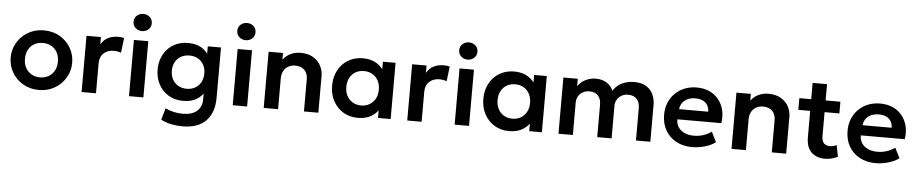

<svg xmlns="http://www.w3.org/2000/svg" viewBox="-48 -1106 8119 1701"><g transform="rotate(5 4011.0 -256.0)"><path d="M305.5 15Q225.5 15 163.8 -21.2Q102 -57.5 67 -117.8Q32 -178 32 -250Q32 -303 52 -351Q72 -399 108.8 -435.8Q145.5 -472.5 195.5 -493.8Q245.5 -515 305.5 -515Q385 -515 446.8 -479Q508.5 -443 543.8 -382.5Q579 -322 579 -250Q579 -197 558.8 -149.2Q538.5 -101.5 502 -64.5Q465.5 -27.5 415.5 -6.2Q365.5 15 305.5 15ZM305.5 -97Q347.5 -97 380.8 -115.8Q414 -134.5 433 -168.8Q452 -203 452 -250Q452 -297 433 -331.5Q414 -366 381 -384.5Q348 -403 305.5 -403Q263 -403 229.8 -384.5Q196.5 -366 177.8 -331.5Q159 -297 159 -250Q159 -203 178 -168.8Q197 -134.5 230 -115.8Q263 -97 305.5 -97Z M684.5 0V-500H812.5V-434.5Q838.5 -478.5 877.8 -497Q917 -515.5 962.5 -515.5Q978.5 -515.5 992 -514Q1005.5 -512.5 1018 -509.5L1002 -377.5Q986.5 -383 969.8 -385.8Q953 -388.5 936.5 -388.5Q882.5 -388.5 847.5 -356.2Q812.5 -324 812.5 -266V0Z M1106 0V-500H1234V0ZM1170 -584Q1137 -584 1113 -605Q1089 -626 1089 -660.5Q1089 -695 1113 -716Q1137 -737 1170 -737Q1203 -737 1227 -716Q1251 -695 1251 -660.5Q1251 -626 1227 -605Q1203 -584 1170 -584Z M1600.5 225Q1549.5 225 1500.8 215.2Q1452 205.5 1409 183L1438.5 79Q1476 97 1515 105.5Q1554 114 1593 114Q1676 114 1719.5 75.8Q1763 37.5 1763 -27.5V-137L1780 -109.5Q1757 -60.5 1708.5 -30.2Q1660 0 1587 0Q1512.5 0 1456.5 -33.8Q1400.5 -67.5 1369.2 -125.8Q1338 -184 1338 -257.5Q1338 -313 1356 -360Q1374 -407 1407 -441.8Q1440 -476.5 1485.8 -495.8Q1531.5 -515 1587 -515Q1660 -515 1708.5 -485.2Q1757 -455.5 1780 -405.5L1763 -378V-500.5H1880.5V-53Q1880.5 79 1809.5 152Q1738.5 225 1600.5 225ZM1609 -109.5Q1651.5 -109.5 1684 -128Q1716.5 -146.5 1735 -179.8Q1753.5 -213 1753.5 -257.5Q1753.5 -302.5 1735 -335.8Q1716.5 -369 1684 -387.2Q1651.5 -405.5 1609 -405.5Q1567 -405.5 1534.2 -387.2Q1501.5 -369 1483 -335.8Q1464.5 -302.5 1464.5 -257.5Q1464.5 -213 1483 -179.8Q1501.5 -146.5 1534.2 -128Q1567 -109.5 1609 -109.5Z M2028.5 0V-500H2156.5V0ZM2092.5 -584Q2059.5 -584 2035.5 -605Q2011.5 -626 2011.5 -660.5Q2011.5 -695 2035.5 -716Q2059.5 -737 2092.5 -737Q2125.5 -737 2149.5 -716Q2173.5 -695 2173.5 -660.5Q2173.5 -626 2149.5 -605Q2125.5 -584 2092.5 -584Z M2304 0V-500H2432V-440Q2462 -479.5 2502.2 -497.2Q2542.5 -515 2586.5 -515Q2655.5 -515 2700.8 -487.5Q2746 -460 2768 -417Q2790 -374 2790 -327V0H2662V-287Q2662 -338 2632.5 -368Q2603 -398 2550 -398Q2515.5 -398 2488.8 -382.8Q2462 -367.5 2447 -340Q2432 -312.5 2432 -276.5V0Z M3142.5 15Q3069 15 3012.2 -19Q2955.5 -53 2923 -113Q2890.5 -173 2890.5 -250Q2890.5 -308 2909 -356.5Q2927.5 -405 2961.2 -440.5Q2995 -476 3041.2 -495.5Q3087.5 -515 3142.5 -515Q3215 -515 3264.5 -484Q3314 -453 3338.5 -403.5L3320.5 -376V-500H3433V0H3320.5V-124L3338.5 -96.5Q3314 -47 3264.5 -16Q3215 15 3142.5 15ZM3161.5 -97Q3203 -97 3235.5 -115.8Q3268 -134.5 3287 -168.8Q3306 -203 3306 -250Q3306 -297 3287 -331.5Q3268 -366 3235.5 -384.5Q3203 -403 3161.5 -403Q3120 -403 3087.2 -384.5Q3054.5 -366 3035.8 -331.5Q3017 -297 3017 -250Q3017 -203 3035.8 -168.8Q3054.5 -134.5 3087.2 -115.8Q3120 -97 3161.5 -97Z M3580.5 0V-500H3708.5V-434.5Q3734.5 -478.5 3773.8 -497Q3813 -515.5 3858.5 -515.5Q3874.5 -515.5 3888 -514Q3901.5 -512.5 3914 -509.5L3898 -377.5Q3882.5 -383 3865.8 -385.8Q3849 -388.5 3832.5 -388.5Q3778.5 -388.5 3743.5 -356.2Q3708.5 -324 3708.5 -266V0Z M4002 0V-500H4130V0ZM4066 -584Q4033 -584 4009 -605Q3985 -626 3985 -660.5Q3985 -695 4009 -716Q4033 -737 4066 -737Q4099 -737 4123 -716Q4147 -695 4147 -660.5Q4147 -626 4123 -605Q4099 -584 4066 -584Z M4487.5 15Q4414 15 4357.2 -19Q4300.5 -53 4268 -113Q4235.5 -173 4235.5 -250Q4235.5 -308 4254 -356.5Q4272.5 -405 4306.2 -440.5Q4340 -476 4386.2 -495.5Q4432.5 -515 4487.5 -515Q4560 -515 4609.5 -484Q4659 -453 4683.5 -403.5L4665.5 -376V-500H4778V0H4665.5V-124L4683.5 -96.5Q4659 -47 4609.5 -16Q4560 15 4487.5 15ZM4506.5 -97Q4548 -97 4580.5 -115.8Q4613 -134.5 4632 -168.8Q4651 -203 4651 -250Q4651 -297 4632 -331.5Q4613 -366 4580.5 -384.5Q4548 -403 4506.5 -403Q4465 -403 4432.2 -384.5Q4399.5 -366 4380.8 -331.5Q4362 -297 4362 -250Q4362 -203 4380.8 -168.8Q4399.5 -134.5 4432.2 -115.8Q4465 -97 4506.5 -97Z M4925.5 0V-500H5053.5V-433.5Q5073 -461.5 5098.5 -479.5Q5124 -497.5 5153 -506.2Q5182 -515 5211.5 -515Q5270.5 -515 5311 -489Q5351.5 -463 5367.5 -421Q5402 -473 5451.5 -494Q5501 -515 5553 -515Q5623.5 -515 5665 -487.5Q5706.5 -460 5724.5 -417Q5742.5 -374 5742.5 -327V0H5614.5V-290Q5614.5 -338.5 5588.2 -368.2Q5562 -398 5511.5 -398Q5479 -398 5453.2 -384Q5427.5 -370 5412.8 -345.2Q5398 -320.5 5398 -289V0H5270V-290Q5270 -338.5 5243.8 -368.2Q5217.5 -398 5167 -398Q5134.5 -398 5108.8 -384Q5083 -370 5068.2 -345.2Q5053.5 -320.5 5053.5 -289V0Z M6116 15Q6034.5 15 5973 -18.2Q5911.5 -51.5 5877.2 -111Q5843 -170.5 5843 -249.5Q5843 -307.5 5862.8 -356Q5882.5 -404.5 5918.8 -440.2Q5955 -476 6003.8 -495.5Q6052.5 -515 6110.5 -515Q6173.5 -515 6223 -492.8Q6272.5 -470.5 6305.2 -430.2Q6338 -390 6351.2 -336.2Q6364.5 -282.5 6354.5 -219H5963.5Q5963 -179.5 5982.2 -150Q6001.5 -120.5 6037.2 -103.8Q6073 -87 6121.5 -87Q6164.5 -87 6204 -99.5Q6243.5 -112 6277.5 -136.5L6322.5 -47Q6299 -28 6264 -14Q6229 0 6190.2 7.5Q6151.5 15 6116 15ZM5971 -310H6230.5Q6229 -360.5 6197 -389.2Q6165 -418 6107.5 -418Q6050.5 -418 6013.5 -389.2Q5976.5 -360.5 5971 -310Z M6464.5 0V-500H6592.5V-440Q6622.5 -479.5 6662.8 -497.2Q6703 -515 6747 -515Q6816 -515 6861.2 -487.5Q6906.5 -460 6928.5 -417Q6950.5 -374 6950.5 -327V0H6822.5V-287Q6822.5 -338 6793 -368Q6763.5 -398 6710.5 -398Q6676 -398 6649.2 -382.8Q6622.5 -367.5 6607.5 -340Q6592.5 -312.5 6592.5 -276.5V0Z M7296.5 15Q7219.5 15 7174.5 -29Q7129.5 -73 7129.5 -162V-645H7257.5V-500H7389V-396H7257.5V-187.5Q7257.5 -139.5 7276.5 -119.8Q7295.5 -100 7329 -100Q7346 -100 7361.2 -104Q7376.5 -108 7389.5 -114.5L7409.5 -12.5Q7387.5 -1 7358 7Q7328.5 15 7296.5 15ZM7024 -396V-500H7144V-396Z M7747.5 15Q7666 15 7604.5 -18.2Q7543 -51.5 7508.8 -111Q7474.5 -170.5 7474.5 -249.5Q7474.5 -307.5 7494.2 -356Q7514 -404.5 7550.2 -440.2Q7586.5 -476 7635.2 -495.5Q7684 -515 7742 -515Q7805 -515 7854.5 -492.8Q7904 -470.5 7936.8 -430.2Q7969.5 -390 7982.8 -336.2Q7996 -282.5 7986 -219H7595Q7594.5 -179.5 7613.8 -150Q7633 -120.5 7668.8 -103.8Q7704.5 -87 7753 -87Q7796 -87 7835.5 -99.5Q7875 -112 7909 -136.5L7954 -47Q7930.5 -28 7895.5 -14Q7860.5 0 7821.8 7.5Q7783 15 7747.5 15ZM7602.5 -310H7862Q7860.5 -360.5 7828.5 -389.2Q7796.5 -418 7739 -418Q7682 -418 7645 -389.2Q7608 -360.5 7602.5 -310Z"/></g></svg>

Font: Geologica Medium
Style: Regular
Weight: 500
Designer: Sindre Bremnes, Frode Helland
Foundry: Monokrom Skriftforlag AS
Version: Version 1.010;gftools[0.9.28]